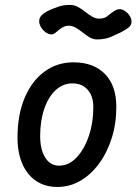

<svg xmlns="http://www.w3.org/2000/svg" viewBox="-20 -759 557 784"><path d="M215 4.5Q139 4.5 95.2 -49.8Q51.5 -104 51.5 -197.5Q51.5 -289.5 80.2 -358.5Q109 -427.5 160.8 -466Q212.5 -504.5 280 -504.5Q362 -504.5 408.5 -457Q455 -409.5 455 -322.5Q455 -254.5 436.2 -195.2Q417.5 -136 384.5 -91Q351.5 -46 308 -20.8Q264.5 4.5 215 4.5ZM221 -82.5Q260.5 -82.5 292 -115.2Q323.5 -148 342.2 -202.2Q361 -256.5 361 -322Q361 -366.5 338 -392.5Q315 -418.5 275.5 -418.5Q237 -418.5 207.2 -391Q177.5 -363.5 160.8 -314.8Q144 -266 144 -203.5Q144 -149 164.5 -115.8Q185 -82.5 221 -82.5ZM376 -598Q360.5 -598 346 -606.5Q331.5 -615 318 -626Q304.5 -637 290.2 -645.5Q276 -654 260 -654Q246.5 -654 233.8 -646.2Q221 -638.5 208.5 -627Q199 -617.5 187.2 -618.8Q175.5 -620 164.8 -628.2Q154 -636.5 147 -648.8Q140 -661 140 -673Q140 -687.5 152 -698.5Q164 -709.5 182 -717.5Q198.5 -725 219.2 -732Q240 -739 265 -739Q283 -739 298.5 -730.5Q314 -722 327.8 -711Q341.5 -700 355.5 -691.5Q369.5 -683 384.5 -683Q407 -683 418.2 -693Q429.5 -703 447.5 -714.5Q464.5 -726 480.2 -719.5Q496 -713 506.5 -698.8Q517 -684.5 517 -671.5Q517 -657 506.8 -648Q496.5 -639 472.5 -626.5Q455 -618 432 -608Q409 -598 376 -598Z"/></svg>

Font: Edu AU VIC WA NT Pre Medium
Style: Regular
Weight: 500
Designer: Tina and Corey Anderson, Eben Sorkin, Mirko Velimirovic
Foundry: Google for Education
Version: Version 1.001